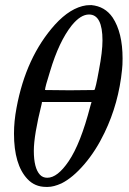

<svg xmlns="http://www.w3.org/2000/svg" viewBox="-20 -725 509 755"><path d="M319 -704Q320 -704 327 -704.5Q334 -705 339 -705Q393 -700 423 -656Q462 -597 462 -495Q462 -468 460 -452Q447 -319 391 -203Q357 -132 311.5 -79Q266 -26 222 -4Q191 10 168 10H161Q117 10 88 -21Q35 -77 35 -200Q35 -248 45 -301Q82 -501 196 -628Q257 -695 319 -704ZM383 -566Q383 -668 330 -668Q297 -668 262 -625Q212 -562 177 -445Q157 -382 157 -371Q206 -370 254 -370L351 -371Q356 -376 369 -449Q383 -522 383 -566ZM335 -307 340 -324H145L144 -317Q113 -193 113 -132Q113 -64 137 -38Q148 -26 166 -26Q206 -26 250 -91Q297 -160 335 -307Z"/></svg>

Font: KaTeX_Math
Style: Italic
Weight: 400
Version: Version 3699957226